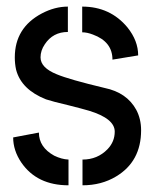

<svg xmlns="http://www.w3.org/2000/svg" viewBox="-20 -551 463 576"><path d="M19.5 -138.7 96.7 -153.3Q96.7 -109.4 142.6 -84Q165 -73.2 185.5 -72.3V4.9Q90.8 4.9 43.9 -63.5Q19.5 -99.6 19.5 -138.7ZM24.4 -378.9Q24.4 -467.8 105.5 -510.7Q144.5 -531.2 183.6 -531.2V-455.1Q138.7 -455.1 114.3 -418Q101.6 -399.4 101.6 -378.9Q101.6 -347.7 150.4 -328.1Q187.5 -312.5 293.9 -287.1Q360.4 -273.4 388.7 -221.7Q403.3 -194.3 403.3 -160.2Q403.3 -66.4 328.1 -21.5Q284.2 4.9 227.5 4.9V-72.3Q272.5 -72.3 302.7 -103.5Q324.2 -126 324.2 -156.2Q324.2 -195.3 247.1 -218.8Q227.5 -224.6 184.6 -235.4Q138.7 -246.1 118.2 -252.9Q43.9 -282.2 28.3 -341.8Q24.4 -359.4 24.4 -378.9ZM226.6 -454.1V-531.2Q310.5 -531.2 362.3 -468.8Q394.5 -428.7 394.5 -384.8L317.4 -372.1Q317.4 -425.8 258.8 -447.3Q241.2 -454.1 226.6 -454.1Z"/></svg>

Font: Post No Bills Jaffna SemiBold
Style: Regular
Weight: 600
Designer: Kosala Senevirathne, Siva Puranthara, Lasantha Premarathna, Tharique Azeez
Foundry: Mooniak
Version: Version 1.220 ; ttfautohint (v1.6)